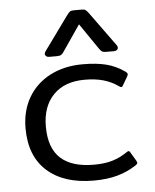

<svg xmlns="http://www.w3.org/2000/svg" viewBox="-53 -778 676 838"><g transform="rotate(-5 285.0 -359.0)"><path d="M159 -554Q159 -560 163 -565L271 -714Q280 -726 285 -729.5Q290 -733 302 -733H336Q348 -733 353 -729.5Q358 -726 367 -714L475 -565Q479 -560 479 -554Q479 -548 474 -544Q469 -540 461 -540H428Q414 -540 408 -544Q402 -548 395 -559L319 -670L243 -559Q236 -548 230 -544Q224 -540 210 -540H177Q169 -540 164 -544Q159 -548 159 -554ZM47 -238Q47 -314 80.5 -372Q114 -430 176 -462.5Q238 -495 320 -495Q381 -495 423.5 -484Q466 -473 504 -446Q512 -440 512 -434Q512 -432 508 -424L488 -390Q484 -381 479 -381Q476 -381 469 -386Q439 -407 404 -417Q369 -427 322 -427Q234 -427 185 -376.5Q136 -326 136 -238Q136 -144 185 -99Q234 -54 331 -54Q379 -54 413 -64.5Q447 -75 476 -95Q483 -100 486 -100Q491 -100 495 -91L516 -56Q520 -48 520 -47Q520 -41 511 -35Q473 -10 428 2.5Q383 15 324 15Q194 15 120.5 -50.5Q47 -116 47 -238Z"/></g></svg>

Font: Mitr Light
Style: Regular
Weight: 300
Designer: Thanarat Vachiruckul
Foundry: Cadson Demak
Version: Version 1.003